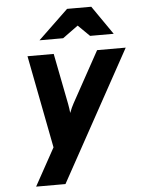

<svg xmlns="http://www.w3.org/2000/svg" viewBox="-61 -795 762 1036"><g transform="rotate(-5 319.5 -276.5)"><path d="M391 -652 307 -591H179L342 -747H473L581 -591H453ZM204 -9 107 -511H249L303 -235Q305 -224 307 -211Q309 -198 310 -186Q316 -202 321 -213Q326 -224 332 -235L484 -511H639L251 194H92Z"/></g></svg>

Font: Overpass Heavy
Style: Italic
Weight: 900
Italic angle: -10°
Designer: Delve Withrington, Dave Bailey
Foundry: Delve Fonts
Version: Version 3.000;DELV;Overpass